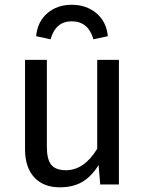

<svg xmlns="http://www.w3.org/2000/svg" viewBox="-20 -780 615 812"><path d="M283.2 -759.8Q345.2 -759.8 387.7 -724.1Q430.2 -688.5 436 -627L375 -613.8Q353.5 -689.9 283.2 -689.9Q215.3 -689.9 193.8 -613.8L132.8 -627Q138.7 -688.5 180.2 -724.1Q221.7 -759.8 283.2 -759.8ZM482.9 -526.9V0H403.8L397 -82Q366.7 -33.2 327.6 -10.5Q288.6 12.2 232.9 12.2Q163.6 12.2 124.8 -30Q85.9 -72.3 85.9 -148.9V-526.9H178.2V-159.2Q178.2 -105.5 197 -82.8Q215.8 -60.1 258.8 -60.1Q335.9 -60.1 391.1 -150.9V-526.9Z"/></svg>

Font: FiraGO
Style: Regular
Weight: 400
Designer: bBox Type
Foundry: bBox Type GmbH
Version: Version 1.001;PS 001.001;hotconv 1.0.88;makeotf.lib2.5.64775